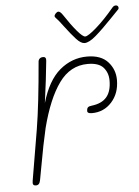

<svg xmlns="http://www.w3.org/2000/svg" viewBox="-52 -753 578 801"><g transform="rotate(-5 237.0 -352.5)"><path d="M441 -402Q441 -346 408 -309.5Q375 -273 325 -273Q306 -273 306 -283Q306 -294 310.5 -298.5Q315 -303 326 -304Q369 -309 389.5 -333Q410 -357 410 -402Q410 -435 390.5 -457Q371 -479 325 -479Q252 -479 205 -414Q158 -349 127 -228Q112 -164 95 -68L85 -14Q83 -3 78.5 2Q74 7 66 7Q58 7 55 2.5Q52 -2 54 -13L90 -226Q107 -329 122 -507Q123 -515 128.5 -519.5Q134 -524 142 -524Q156 -524 154 -507Q147 -434 133 -332Q160 -425 210.5 -467.5Q261 -510 325 -510Q383 -510 412 -478Q441 -446 441 -402ZM474 -701Q474 -697 471.5 -694.5Q469 -692 468 -691L441 -663Q398 -618 368.5 -592.5Q339 -567 320 -567Q305 -567 286 -587.5Q267 -608 240 -644Q221 -670 210 -681Q205 -686 205 -689Q205 -695 211 -701Q217 -707 222 -707Q230 -707 240 -692Q269 -648 292 -621Q315 -594 325 -594Q337 -594 373 -625.5Q409 -657 449 -705Q455 -712 463 -712Q468 -712 471 -709Q474 -706 474 -701Z"/></g></svg>

Font: Mali ExtraLight
Style: Italic
Weight: 275
Italic angle: -10°
Version: Version 1.000; ttfautohint (v1.6)